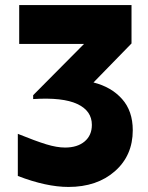

<svg xmlns="http://www.w3.org/2000/svg" viewBox="-20 -720 580 752"><path d="M49.8 -30.8V-195.8Q119.6 -167.5 161.1 -154.8Q202.6 -142.1 234.9 -142.1Q283.2 -142.1 311.5 -166Q339.8 -189.9 339.8 -231Q339.8 -286.1 282.7 -312.7Q225.6 -339.4 109.9 -332V-347.2L309.1 -547.9H55.2V-700.2H495.1V-549.8L346.2 -397Q416 -379.4 458 -332.3Q500 -285.2 500 -210Q500 -110.8 429.9 -49.3Q359.9 12.2 248 12.2Q161.6 12.2 49.8 -30.8Z"/></svg>

Font: TASA Explorer
Style: Regular
Weight: 900
Designer: Weizhong Zhang
Foundry: Local Remote
Version: Version 1.000;Glyphs 3.1.2 (3151)